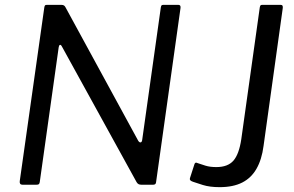

<svg xmlns="http://www.w3.org/2000/svg" viewBox="-20 -762 1214 792"><path d="M715.6 -742Q726 -742 724.7 -729.6L623.7 -9.8Q622.7 0 611.7 0H563.1Q556.8 0 552.1 -2.1Q547.3 -4.2 543.5 -10.6L235.1 -570.6Q231.4 -577.8 227.4 -576.8Q223.4 -575.8 222.1 -567L144 -11Q143 -4.8 140.3 -2.4Q137.6 0 130.2 0H72.4Q65.8 0 63.1 -4.2Q60.5 -8.5 61.5 -15.1L162.7 -730.8Q163.9 -738.2 166 -740.1Q168 -742 174.7 -742H232.6Q240.2 -742 244.2 -739.3Q248.2 -736.5 251.3 -729.9L549.9 -181.8Q554.9 -173.6 560.3 -174.7Q565.7 -175.8 566.7 -186.1L643.5 -732.1Q644.7 -738.4 646.8 -740.2Q648.8 -742 654.8 -742ZM1067.2 -160.3Q1059.8 -103.7 1038 -65.8Q1016.3 -27.8 978.9 -8.9Q941.6 10 885.9 10Q845.4 10 816.8 1.1Q788.2 -7.9 776 -12.2Q767.9 -15.1 765 -18.3Q762.1 -21.4 763.4 -26.7L782 -84.4Q783.3 -88.9 786.3 -90.5Q789.4 -92.1 796.7 -88.7Q808.8 -84.5 827.6 -78.6Q846.3 -72.8 872.4 -72.8Q919.6 -72.8 942.9 -99.3Q966.1 -125.9 975.3 -187.7L1051.6 -731.5Q1052.9 -738.2 1054.9 -740.1Q1057 -742 1062.4 -742H1137.8Q1149 -742 1146.1 -726.6L1067.2 -160.3Z"/></svg>

Font: Libre Franklin Thin
Style: Italic
Weight: 100
Italic angle: -8°
Designer: Pablo Impallari, Rodrigo Fuenzalida, Nhung Nguyen
Foundry: Impallari Type
Version: Version 3.000